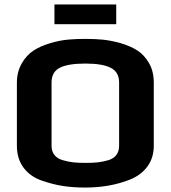

<svg xmlns="http://www.w3.org/2000/svg" viewBox="-20 -834 768 864"><path d="M225 -814H503V-725H225ZM169 -21Q116 -39 86 -79.5Q56 -120 56 -178V-462Q56 -510 77.5 -548Q99 -586 133 -608Q163 -627 207 -640Q251 -653 289 -656Q324 -659 363 -659Q409 -659 443 -655.5Q477 -652 519 -641Q567 -627 598 -607Q629 -587 650 -551Q672 -514 672 -462V-178Q672 -124 643.5 -85Q615 -46 565 -26Q475 10 363 10Q309 10 263.5 3Q218 -4 169 -21ZM467 -113Q491 -120 503.5 -136.5Q516 -153 516 -178V-463Q516 -509 479 -528.5Q442 -548 364 -548Q286 -548 249 -529Q212 -510 212 -463V-178Q212 -153 225 -136.5Q238 -120 263 -113Q287 -106 309.5 -103.5Q332 -101 365 -101Q398 -101 420.5 -103.5Q443 -106 467 -113Z"/></svg>

Font: Play
Style: Bold
Weight: 700
Designer: Jonas Hecksher (Cyrillic expansion: Cyreal)
Foundry: Jonas Hecksher, Playtype, e-types AS
Version: Version 2.101; ttfautohint (v1.5.65-e2d9)